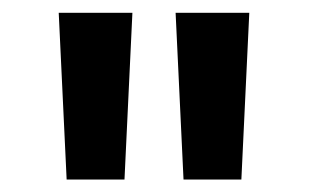

<svg xmlns="http://www.w3.org/2000/svg" viewBox="-20 -748 495 308"><path d="M86.9 -460 74.2 -727.5H192.4L179.7 -460ZM274.4 -460 261.7 -727.5H379.9L367.2 -460Z"/></svg>

Font: Inter Display Semi Bold
Style: Regular
Weight: 600
Designer: Rasmus Andersson
Foundry: rsms
Version: Version 4.000;git-37864ae